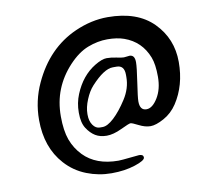

<svg xmlns="http://www.w3.org/2000/svg" viewBox="-82 -754 1012 930"><g transform="rotate(-10 424.5 -289.0)"><path d="M506.3 -418.9H487.8Q444.3 -418.9 380.4 -349.1Q358.9 -325.7 343.3 -287.8Q327.6 -250 327.6 -217.8V-213.4Q327.6 -182.6 341.6 -162.6Q355.5 -142.6 376 -142.6H389.2Q413.1 -142.6 445.6 -172.6Q478 -202.6 511.2 -254.2Q544.4 -305.7 544.4 -360.8V-372.6Q544.4 -418.9 506.3 -418.9ZM287.6 -229.5Q287.6 -231 287.6 -231.9Q287.6 -278.8 304.7 -320.3Q339.4 -404.8 406.7 -445.8Q442.9 -467.8 465.8 -467.8Q488.8 -467.8 513.4 -462.4Q538.1 -457 549.3 -457L564 -458.5L577.1 -460Q603 -460 603 -423.8Q603 -398.9 592 -326.4Q581.1 -253.9 581.1 -234.9Q581.1 -190.4 613.8 -190.4Q643.1 -190.4 669.2 -232.9Q695.3 -275.4 695.3 -336.4Q695.3 -397.5 681.6 -432.6Q649.4 -515.6 566.9 -544.9Q532.7 -557.1 484.9 -557.1Q437 -557.1 388.4 -538.3Q339.8 -519.5 293.2 -469.5Q246.6 -419.4 222.7 -359.6Q198.7 -299.8 198.7 -228.5Q198.7 -158.2 215.3 -112.3Q232.4 -66.4 265.6 -32.2Q327.1 31.2 437 31.2L460 29.8L539.6 22Q560.5 22 560.5 37.1Q560.5 52.2 509.5 68.8Q458.5 85.4 395 85.4Q393.6 85.4 392.6 85.4Q330.6 85.4 272 62.5Q211.9 39.1 168.9 -8.8Q91.8 -94.2 91.8 -229.5Q91.8 -323.7 130.9 -407.7Q203.1 -564.5 344.2 -627Q424.8 -662.6 504.9 -662.6Q650.4 -662.6 728.8 -583.3Q807.1 -503.9 807.1 -389.2Q807.1 -274.4 751.5 -189.9Q725.1 -149.9 685.3 -128.2Q645.5 -106.4 619.1 -106.4Q592.8 -106.4 562.7 -121.8Q532.7 -137.2 525.1 -137.2Q517.6 -137.2 476.1 -117.4Q434.6 -97.7 402.1 -97.7Q369.6 -97.7 346.4 -111.8Q323.2 -126 305.4 -153.6Q287.6 -181.2 287.6 -229.5Z"/></g></svg>

Font: Averia Sans Libre
Style: Italic
Weight: 400
Italic angle: -7.90001°
Version: Version 1.002